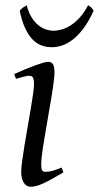

<svg xmlns="http://www.w3.org/2000/svg" viewBox="-20 -693 377 733"><path d="M222.2 -35.2Q199.2 -21.5 180.9 -11.2Q162.6 -1 147.5 6.1Q132.3 13.2 120.1 16.6Q107.9 20 97.2 20Q80.6 20 70.8 4.6Q61 -10.7 61 -37.1Q61 -51.8 64.7 -78.9Q68.4 -106 73.7 -138.9Q79.1 -171.9 85.4 -207.8Q91.8 -243.7 97.2 -276.1Q102.5 -308.6 106.2 -333.7Q109.9 -358.9 109.9 -371.1Q109.9 -382.3 108.4 -388.9Q106.9 -395.5 104.5 -398.7Q102.1 -401.9 98.1 -402.8Q94.2 -403.8 89.8 -403.8Q85.9 -403.8 77.6 -401.9Q69.3 -399.9 61.3 -397.7Q53.2 -395.5 47.1 -393.8Q41 -392.1 41 -392.1L34.2 -410.2Q54.7 -419.4 75 -428Q95.2 -436.5 112.8 -442.9Q130.4 -449.2 143.6 -453.1Q156.7 -457 163.1 -457Q176.8 -457 182.4 -447.8Q188 -438.5 188 -416Q188 -401.9 184.3 -374.3Q180.7 -346.7 174.8 -312.5Q168.9 -278.3 162.6 -241Q156.2 -203.6 150.4 -169.4Q144.5 -135.3 140.9 -107.7Q137.2 -80.1 137.2 -65.9Q137.2 -50.8 140.4 -43.9Q143.6 -37.1 151.9 -37.1Q167 -37.1 180.9 -41Q194.8 -44.9 214.8 -53.2L222.2 -35.2ZM337.4 -651.9Q319.3 -612.3 299.6 -585.7Q279.8 -559.1 259.3 -543Q238.8 -526.9 218.3 -519.8Q197.8 -512.7 178.2 -512.7Q156.7 -512.7 137.9 -519.8Q119.1 -526.9 103.5 -543.2Q87.9 -559.6 75.7 -586.2Q63.5 -612.8 55.2 -651.9Q62 -660.2 68.4 -664.6Q74.7 -668.9 82 -672.9Q88.9 -646 100.3 -627.4Q111.8 -608.9 125.7 -597.4Q139.6 -585.9 154.8 -580.8Q169.9 -575.7 184.1 -575.7Q199.2 -575.7 216.8 -580.8Q234.4 -585.9 251.7 -597.4Q269 -608.9 285.6 -627.4Q302.2 -646 316.4 -672.9Q323.2 -668.9 327.9 -665Q332.5 -661.1 337.4 -651.9Z"/></svg>

Font: Gentium
Style: Italic
Weight: 400
Italic angle: -7°
Designer: J. Victor Gaultney
Version: Version 1.02; 2005; OFL release